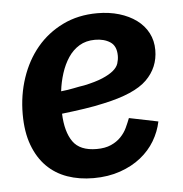

<svg xmlns="http://www.w3.org/2000/svg" viewBox="-41 -498 523 548"><g transform="rotate(-5 220.5 -224.0)"><path d="M222 -72Q246 -72 263 -79.5Q280 -87 291.5 -99Q303 -111 309.5 -125Q316 -139 321 -152L404 -135Q398 -106 382.5 -80Q367 -54 342 -34Q317 -14 282.5 -2Q248 10 206 10Q165 10 131 -2Q97 -14 72.5 -38.5Q48 -63 34 -100.5Q20 -138 20 -189Q20 -244 36.5 -293Q53 -342 83.5 -378.5Q114 -415 158 -436.5Q202 -458 257 -458Q291 -458 319.5 -449.5Q348 -441 369 -425.5Q390 -410 401.5 -388Q413 -366 413 -339Q413 -289 377.5 -254Q342 -219 253 -200Q227 -194 196.5 -189.5Q166 -185 132 -181Q134 -129 154 -100.5Q174 -72 222 -72ZM202 -256Q235 -263 255 -271.5Q275 -280 286.5 -289.5Q298 -299 301.5 -310Q305 -321 305 -332Q305 -360 287.5 -371.5Q270 -383 244 -383Q218 -383 199 -371.5Q180 -360 167 -340.5Q154 -321 146 -296Q138 -271 135 -245Q155 -247 171.5 -250.5Q188 -254 202 -256Z"/></g></svg>

Font: Zilla Slab SemiBold
Style: Regular
Weight: 600
Designer: Typotheque.com
Foundry: Typotheque type foundry
Version: Version 1.0; 2017